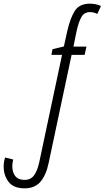

<svg xmlns="http://www.w3.org/2000/svg" viewBox="-103 -785 570 1046"><path d="M31 241Q-29 241 -56 206Q-83 171 -83 122Q-83 96 -75 73L-31 84Q-36 104 -36 121Q-36 153 -20 174Q-4 195 31 195Q65 195 83 169.5Q101 144 111 98L235 -486H177L183 -517L245 -532L263 -614Q280 -688 305 -726.5Q330 -765 387 -765Q421 -765 447 -752L427 -709Q409 -719 387 -719Q355 -719 339.5 -690.5Q324 -662 313 -609L297 -531H368L358 -486H287L162 103Q148 170 117 205.5Q86 241 31 241Z"/></svg>

Font: Noto Sans ExtraCondensed Light
Style: Italic
Weight: 300
Width: 2
Italic angle: -12°
Designer: Monotype Design Team
Foundry: Monotype Imaging Inc.
Version: Version 2.013; ttfautohint (v1.8.4.7-5d5b)